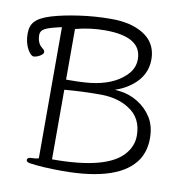

<svg xmlns="http://www.w3.org/2000/svg" viewBox="-88 -788 845 875"><g transform="rotate(10 335.0 -350.5)"><path d="M339 -655Q268 -655 202 -637V-403H220Q295 -403 339 -411Q434 -428 483 -484Q508 -513 508 -551Q508 -655 339 -655ZM500 -329Q450 -361 377 -363H358Q284 -363 202 -356V-34H207Q455 -34 530 -120Q564 -159 564 -207Q564 -290 500 -329ZM142 -635Q86 -623 66 -612.5Q46 -602 46 -583Q46 -544 70 -526Q82 -517 82 -509Q82 -500 67.5 -491Q53 -482 38 -481Q25 -481 10 -507Q-7 -537 -7 -580Q-7 -616 12 -636Q33 -659 85 -674.5Q137 -690 210 -700.5Q283 -711 356.5 -711Q430 -711 478 -690Q569 -652 569 -560Q569 -485 504 -435Q476 -414 448 -403L429 -396L449 -394Q496 -389 536 -364.5Q576 -340 600.5 -301Q625 -262 625 -205.5Q625 -149 599 -107Q524 10 258 10Q165 10 105 1Q89 -2 89 -12Q89 -16 93.5 -20Q98 -24 114 -24Q130 -24 142 -28Z"/></g></svg>

Font: Moon Stars Kai T Light
Style: Regular
Weight: 300
Designer: GuiWonder
Version: Version 1.101